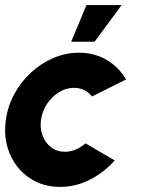

<svg xmlns="http://www.w3.org/2000/svg" viewBox="-28 -721 558 754"><path d="M308 -158 422.5 -91Q381 -44 325.2 -15.5Q269.5 13 208 13Q139 13 87.2 -22.5Q35.5 -58 10.2 -117.8Q-15 -177.5 -5 -250Q2.5 -305 28.8 -352.8Q55 -400.5 94.5 -436.8Q134 -473 182.2 -493.5Q230.5 -514 282 -514Q343.5 -514 391.2 -485.5Q439 -457 467 -409L333.5 -342Q306.5 -376 262.5 -376Q231 -376 203 -358.5Q175 -341 156.2 -312.2Q137.5 -283.5 133 -250Q128.5 -217 139.2 -188.5Q150 -160 172.8 -142.5Q195.5 -125 227.5 -125Q249 -125 269.8 -134Q290.5 -143 308 -158ZM251.5 -557 311.5 -701H449.5L343.5 -557Z"/></svg>

Font: Urbanist ExtraBold
Style: Italic
Weight: 800
Italic angle: -8°
Designer: Corey Hu
Foundry: Corey Hu
Version: Version 1.321; ttfautohint (v1.8.4.7-5d5b)